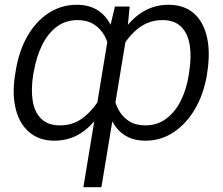

<svg xmlns="http://www.w3.org/2000/svg" viewBox="-20 -573 923 796"><path d="M325.7 203.1 432.6 -445.8 456.5 -545.9H517.6L507.8 -445.8L400.4 203.1ZM42.5 -263.2 44.4 -274.4Q57.1 -358.9 92.8 -421.6Q128.4 -484.4 181.4 -518.8Q234.4 -553.2 298.3 -553.2Q352.1 -553.2 388.9 -528.1Q425.8 -502.9 445.3 -455.1Q464.8 -407.2 465.3 -338.9L442.9 -203.6Q419.9 -136.7 385 -88.6Q350.1 -40.5 305.2 -15.1Q260.3 10.3 205.6 10.3Q142.6 10.3 101.6 -24.7Q60.5 -59.6 45.2 -121.3Q29.8 -183.1 42.5 -263.2ZM119.6 -273.9 117.7 -263.7Q107.9 -203.1 115.5 -155.5Q123 -107.9 150.9 -80.6Q178.7 -53.2 228.5 -53.2Q287.1 -52.7 331.5 -90.3Q376 -127.9 405.8 -185.5L434.1 -357.4Q429.7 -395.5 413.1 -425.3Q396.5 -455.1 368.7 -472.4Q340.8 -489.7 301.8 -489.7Q251.5 -489.7 214.6 -461.7Q177.7 -433.6 154.1 -385Q130.4 -336.4 119.6 -273.9ZM839.4 -273.9 837.9 -263.2Q824.7 -183.1 788.6 -121.3Q752.4 -59.6 699.7 -24.7Q647 10.3 582.5 10.3Q542 10.3 511.5 -4.4Q481 -19 460.2 -46.6Q439.5 -74.2 428.7 -113.8Q418 -153.3 417 -203.6L439.5 -338.9Q462.9 -405.8 497.6 -453.6Q532.2 -501.5 577.9 -527.3Q623.5 -553.2 678.2 -553.2Q742.7 -553.2 782.7 -518.6Q822.8 -483.9 837.6 -421.1Q852.5 -358.4 839.4 -273.9ZM762.7 -263.2 764.2 -273.9Q774.4 -336.9 766.6 -385.7Q758.8 -434.6 731 -462.2Q703.1 -489.7 653.8 -489.7Q594.2 -489.7 548.6 -451.7Q502.9 -413.6 477.1 -357.4L448.7 -185.5Q455.6 -147 471.9 -117.2Q488.3 -87.4 515.6 -70.3Q543 -53.2 582 -53.2Q631.8 -53.2 668.7 -80.6Q705.6 -107.9 729.5 -155.5Q753.4 -203.1 762.7 -263.2Z"/></svg>

Font: Inter 16pt Light
Style: Italic
Weight: 300
Italic angle: -9.3988°
Version: Version 4.001;git-66647c0bb